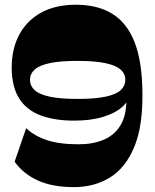

<svg xmlns="http://www.w3.org/2000/svg" viewBox="-20 -764 646 798"><path d="M287.3 13.7Q197.4 13.7 136.7 -14.2Q76 -42.1 40.9 -92L88.7 -231.3Q122.6 -198.9 174.9 -181.6Q227.3 -164.3 306.6 -164.3Q365.6 -164.3 410.2 -182.9Q454.9 -201.4 480.1 -242.1Q505.3 -282.7 505.3 -348.1Q505.3 -360.3 505 -368Q504.7 -375.7 504.7 -385L519.4 -379.4Q518.4 -347 489.1 -320.5Q459.9 -294 408.7 -278.3Q357.6 -262.6 288.9 -262.6Q206.9 -262.6 148.8 -284.4Q90.7 -306.1 60.1 -354.1Q29.6 -402 28.6 -479.9Q28.1 -558.9 59.1 -618.1Q90 -677.4 149.9 -710.9Q209.9 -744.3 294.7 -744.3Q386.7 -744.3 447.6 -706.2Q508.4 -668.1 539.4 -588.6Q570.4 -509 571.9 -382.4Q574.3 -240.1 537.9 -153.1Q501.6 -66 436.7 -26.1Q371.9 13.7 287.3 13.7ZM302.6 -352.9Q375.9 -352.9 419.6 -362.4Q463.3 -371.9 482.1 -389.7Q500.9 -407.6 500.9 -432.1Q500.9 -457.3 481.2 -474.9Q461.6 -492.4 417.9 -501.6Q374.1 -510.9 301.4 -510.9Q229.9 -510.9 186.6 -501.6Q143.4 -492.4 124.1 -474.9Q104.7 -457.3 104.7 -432.1Q104.7 -407.6 123.5 -389.7Q142.3 -371.9 185.8 -362.4Q229.3 -352.9 302.6 -352.9Z"/></svg>

Font: Savate ExtraLight
Style: Regular
Weight: 200
Designer: Max Esnée
Foundry: Plomb Type
Version: Version 2.000